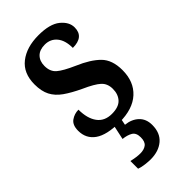

<svg xmlns="http://www.w3.org/2000/svg" viewBox="-245 -605 899 899"><g transform="rotate(-45 204.0 -155.5)"><path d="M195 10Q111 10 70.5 -18.5Q30 -47 30 -99Q30 -137 52 -152.5Q74 -168 101 -168Q101 -110 125.5 -76.5Q150 -43 198 -43Q243 -43 263.5 -65Q284 -87 284 -123Q284 -158 261.5 -178.5Q239 -199 183 -224Q134 -247 102 -269.5Q70 -292 54.5 -322Q39 -352 39 -397Q39 -471 87.5 -509Q136 -547 215 -547Q290 -547 325.5 -518Q361 -489 361 -453Q361 -391 287 -391Q287 -441 264.5 -468Q242 -495 205 -495Q170 -495 151.5 -476Q133 -457 133 -425Q133 -388 156 -368Q179 -348 238 -322Q306 -293 342 -257Q378 -221 378 -153Q378 -77 330.5 -33.5Q283 10 195 10ZM175 236Q162 236 140.5 233.5Q119 231 103 225V174Q137 182 161 182Q186 182 201 170.5Q216 159 216 130Q216 100 197.5 89Q179 78 150 75L168 -9H214L205 36Q245 40 270 63.5Q295 87 295 127Q295 180 262 208Q229 236 175 236Z"/></g></svg>

Font: Noto Serif Myanmar Cond SemBd
Style: Regular
Weight: 600
Width: 3
Designer: Ben Mitchell and the Monotype Design Team
Foundry: Monotype Imaging Inc.
Version: Version 2.106; ttfautohint (v1.8.4.7-5d5b)